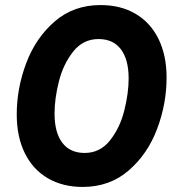

<svg xmlns="http://www.w3.org/2000/svg" viewBox="-20 -733 699 766"><path d="M46.8 -276.4Q46.8 -381 84.8 -481.6Q122.8 -582.2 198.3 -647.5Q273.8 -712.8 381 -712.8Q462 -712.8 521.4 -677.6Q580.8 -642.4 612.7 -577Q644.6 -511.6 644.6 -423.6Q644.6 -319 606.8 -218.6Q569 -118.2 493.2 -52.7Q417.4 12.8 309.8 12.8Q230.8 12.8 171.3 -21.6Q111.8 -56 79.3 -121.4Q46.8 -186.8 46.8 -276.4ZM493.2 -420Q493.2 -495.6 462.3 -536.4Q431.4 -577.2 373.2 -577.2Q311.6 -577.2 272 -527.2Q232.4 -477.2 215 -408.3Q197.6 -339.4 197.6 -280Q197.6 -204.4 228.5 -163.6Q259.4 -122.8 317.6 -122.8Q379.2 -122.8 418.8 -172.8Q458.4 -222.8 475.8 -291.9Q493.2 -361 493.2 -420Z"/></svg>

Font: Fixel Italic Variable 20240409 Display Thin
Style: Italic
Weight: 100
Italic angle: -10°
Designer: AlfaBravo + MacPaw
Foundry: Kyrylo Tkachov, Marchela Mozhyna, Serhii Makarenko, Maria Weinstein, Zakhar Kryvoshyya
Version: Version 1.211;Glyphs 3.2 (3225)